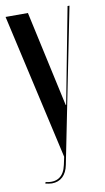

<svg xmlns="http://www.w3.org/2000/svg" viewBox="-84 -740 431 787"><g transform="rotate(-10 131.0 -346.5)"><path d="M91 -699H-2L135 -93L128 -60C118 -13 89 7 42 -4L40 2C50 4 59 6 67 6C103 6 128 -17 136 -59L264 -699H256L180 -301H178Z"/></g></svg>

Font: Moniqa SemBd Display
Style: Regular
Weight: 600
Designer: Rajesh Rajput
Foundry: Rajesh Rajput
Version: Version 1.000